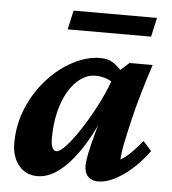

<svg xmlns="http://www.w3.org/2000/svg" viewBox="-47 -643 620 694"><g transform="rotate(5 263.0 -296.5)"><path d="M113.3 7.8Q71.3 7.8 45.9 -23.4Q20.5 -54.7 20.5 -103.5Q20.5 -172.9 46.4 -233.4Q72.3 -293.9 114.3 -339.8Q156.2 -385.7 206.5 -411.6Q256.8 -437.5 304.7 -437.5Q335 -437.5 356.9 -420.9Q378.9 -404.3 401.4 -375L367.2 -343.8Q351.6 -358.4 332 -365.2Q312.5 -372.1 292 -372.1Q263.7 -372.1 238.3 -354Q212.9 -335.9 193.8 -303.2Q174.8 -270.5 164.6 -227.1Q154.3 -183.6 154.3 -132.8Q154.3 -111.3 159.7 -99.6Q165 -87.9 174.8 -87.9Q187.5 -87.9 210.9 -113.8Q234.4 -139.6 262.7 -183.6Q291 -227.5 317.4 -280.3Q343.8 -333 360.4 -385.7L376 -397.5L410.2 -428.7H494.1Q478.5 -380.9 462.9 -328.1Q447.3 -275.4 435.5 -225.6Q423.8 -175.8 416 -137.2Q408.2 -98.6 408.2 -78.1Q427.7 -89.8 446.8 -108.9Q465.8 -127.9 485.4 -152.3L515.6 -118.2Q491.2 -84 460 -55.2Q428.7 -26.4 396 -9.3Q363.3 7.8 334 7.8Q310.5 7.8 297.4 -5.9Q284.2 -19.5 284.2 -44.9Q284.2 -60.5 290 -90.3Q295.9 -120.1 309.1 -167.5Q322.3 -214.8 342.8 -283.2H351.6Q321.3 -193.4 281.7 -128.4Q242.2 -63.5 199.7 -27.8Q157.2 7.8 113.3 7.8ZM192.4 -599.6H495.1L479.5 -530.3H176.8Z"/></g></svg>

Font: Crimson Pro ExtraLight
Style: Bold Italic
Weight: 700
Italic angle: -12°
Version: Version 1.002